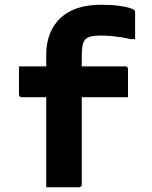

<svg xmlns="http://www.w3.org/2000/svg" viewBox="-20 -790 640 810"><path d="M60 -510H509Q513 -510 515 -508.5Q517 -507 518.5 -505Q520 -503 520 -499Q520 -468 520 -440Q520 -412 520 -380H71Q68 -380 65.5 -381.5Q63 -383 61.5 -385.5Q60 -388 60 -391Q60 -423 60 -450.5Q60 -478 60 -510ZM325 -11Q325 -8 323.5 -5.5Q322 -3 319.5 -1.5Q317 0 314 0Q278 0 244.5 0Q211 0 175 0Q175 -25 175 -50Q175 -75 175 -100Q175 -163 175 -219Q175 -275 175 -329Q175 -383 175 -439Q175 -495 175 -558Q175 -608 190.5 -647.5Q206 -687 235.5 -714.5Q265 -742 308 -756Q351 -770 406 -770Q446 -770 475.5 -766.5Q505 -763 523.5 -757.5Q542 -752 547 -747Q549 -746 549.5 -743.5Q550 -741 550 -739Q550 -711 550 -682.5Q550 -654 550 -625H530Q510 -630 490.5 -633Q471 -636 450 -638Q429 -640 403 -640Q379 -640 364.5 -636.5Q350 -633 341 -625Q332 -616 328.5 -599Q325 -582 325 -556Q325 -515 325 -460.5Q325 -406 325 -345Q325 -284 325 -222.5Q325 -161 325 -106.5Q325 -52 325 -11Z"/></svg>

Font: Recursive Monospace ExtraBold
Style: Regular
Weight: 800
Version: Version 1.047